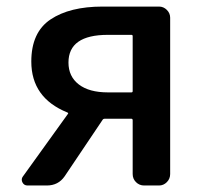

<svg xmlns="http://www.w3.org/2000/svg" viewBox="-20 -570 629 590"><path d="M383.8 -286.1Q387.7 -286.1 387.7 -290V-459Q387.7 -462.9 383.8 -462.9H311.5Q190.4 -462.9 190.4 -377.9Q190.4 -335 222.2 -310.5Q253.9 -286.1 311.5 -286.1ZM294.9 -549.8H468.8Q482.4 -549.8 492.7 -539.6Q502.9 -529.3 502.9 -515.6V-35.2Q502.9 -20.5 492.7 -10.3Q482.4 0 468.8 0H422.9Q408.2 0 397.9 -10.3Q387.7 -20.5 387.7 -35.2V-200.2Q387.7 -205.1 383.8 -205.1H301.8Q296.9 -205.1 294.9 -201.2L178.7 -28.3Q159.2 0 124 0H64.5Q53.7 0 48.8 -9.8Q46.9 -13.7 46.9 -17.6Q46.9 -23.4 50.8 -28.3L188.5 -219.7Q191.4 -222.7 186.5 -224.6Q76.2 -269.5 76.2 -380.9Q76.2 -470.7 135.3 -510.3Q194.3 -549.8 294.9 -549.8Z"/></svg>

Font: Gen Jyuu GothicL Medium
Style: Regular
Weight: 500
Designer: [Source Han Sans]
Ryoko NISHIZUKA  (kana & ideographs); Paul D. Hunt (Latin, Greek & Cyrillic); Wenlong ZHANG  (bopomofo
Version: Version 1.002.20150607